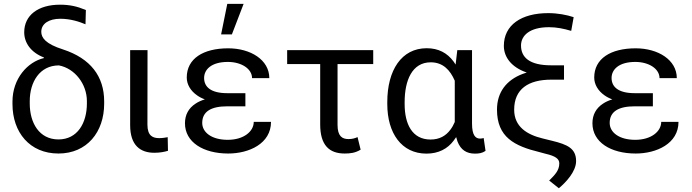

<svg xmlns="http://www.w3.org/2000/svg" viewBox="-20 -789 3598 999"><path d="M106 -621.1C106 -566.4 140.6 -516.1 208 -490.2L208.5 -486.8C124 -467.3 44.9 -380.4 44.9 -260.3V-247.6C44.9 -100.6 134.8 9.8 284.2 9.8C432.1 9.8 522 -101.6 522 -249.5V-261.2C522 -391.6 451.2 -484.9 308.1 -531.7C216.8 -560.5 194.8 -592.8 194.8 -623.5C194.8 -666 234.9 -691.4 293.9 -691.4C347.2 -691.4 393.6 -675.8 424.8 -662.6L426.8 -736.8C381.8 -755.9 342.8 -764.6 292 -764.6C177.7 -764.6 106 -709 106 -621.1ZM134.8 -263.2C134.8 -361.3 186 -448.7 286.6 -448.7C369.6 -433.1 432.1 -351.1 432.1 -263.2V-250.5C432.1 -149.4 383.3 -63.5 284.2 -63.5C184.1 -63.5 134.8 -149.4 134.8 -250.5Z M657.2 -528.3V-137.7C657.2 -31.7 710.9 5.9 783.2 5.9C812 5.9 836.9 1 854 -4.4L852.5 -75.2C842.3 -73.2 824.7 -70.3 808.6 -70.3C775.4 -70.3 747.1 -81.5 747.1 -140.6L747.6 -528.3Z M997.1 -249.5C961.4 -226.1 942.4 -191.9 942.4 -147.5C942.4 -49.3 1037.6 9.8 1167.5 9.8C1275.4 9.8 1390.1 -41.5 1390.1 -154.8H1300.3C1300.3 -105 1248 -61.5 1165 -61.5C1080.6 -61.5 1032.2 -100.6 1032.2 -149.4C1032.2 -209.5 1079.6 -235.8 1162.1 -235.8H1256.8V-304.2H1162.1C1077.6 -304.2 1042 -336.4 1042 -383.3C1042 -426.8 1079.1 -466.8 1165.5 -466.8C1235.8 -466.8 1291.5 -431.2 1291.5 -382.3H1381.3C1381.3 -478 1283.2 -537.6 1167.5 -537.6C1037.1 -537.6 951.7 -483.9 951.7 -385.7C951.7 -350.1 971.2 -316.4 1005.9 -292.5C1017.6 -284.2 1030.8 -277.3 1045.9 -272C1026.9 -266.1 1010.7 -258.8 997.1 -249.5ZM1130.4 -609.9H1186.5L1247.6 -769H1162.6Z M1921.9 -528.3H1474.1V-455.6H1646V-141.6C1646 -34.2 1692.4 9.8 1773.4 9.8C1802.7 9.8 1828.6 6.8 1856.4 -10.3L1840.3 -75.7C1826.7 -69.3 1812.5 -65.4 1793 -65.4C1760.7 -65.4 1736.3 -80.1 1736.3 -138.7V-455.6H1921.9Z M2359.4 -528.3 2350.6 -453.1C2347.2 -459 2343.3 -464.4 2339.4 -469.7C2307.1 -513.2 2261.7 -538.1 2200.2 -538.1C2068.8 -538.1 1995.1 -423.3 1995.1 -257.8V-247.6C1995.1 -96.2 2069.3 10.3 2199.2 10.3C2261.2 10.3 2308.6 -14.6 2340.3 -57.1C2344.7 -63 2349.1 -69.3 2353.5 -75.7C2355.5 -67.4 2357.9 -60.1 2360.4 -52.7C2377.4 -8.8 2407.7 10.3 2451.2 10.3C2470.7 10.3 2488.3 8.3 2506.3 -3.9L2496.6 -70.8C2491.2 -69.3 2485.8 -67.9 2478 -67.9C2454.6 -67.9 2436 -84 2436 -146V-528.3ZM2085.4 -257.8C2085.4 -371.1 2124.5 -464.8 2221.2 -464.8C2285.2 -464.8 2322.3 -423.8 2345.7 -370.1C2345.7 -369.6 2345.7 -368.7 2346.2 -368.2V-154.3C2339.8 -139.2 2332.5 -126 2323.2 -113.8C2299.8 -82.5 2267.1 -63 2220.2 -63C2124.5 -63 2085.4 -143.6 2085.4 -247.6Z M2964.8 -699.7C2929.2 -711.4 2882.8 -720.7 2832.5 -720.7C2692.4 -720.7 2601.6 -658.7 2601.6 -550.3C2601.6 -489.7 2643.6 -439.5 2715.3 -413.6C2716.8 -413.1 2718.8 -412.1 2720.7 -411.6C2713.4 -409.2 2706.1 -406.7 2699.2 -404.3C2616.2 -373 2565.9 -310.1 2565.9 -218.8C2565.9 -75.2 2656.2 -29.3 2788.6 2.9L2819.3 11.2C2870.1 22.9 2890.1 37.6 2890.1 61C2890.1 98.6 2866.2 121.6 2837.4 150.4L2887.7 190.4C2922.9 161.6 2977.5 104 2977.5 49.3C2977.5 -16.6 2932.6 -37.1 2852.1 -56.6L2802.7 -68.8C2722.2 -88.4 2655.3 -129.4 2655.3 -218.3C2655.3 -326.2 2730 -374.5 2847.7 -374.5H2914.6V-449.2H2846.7C2736.3 -449.2 2690.9 -489.7 2690.9 -552.2C2690.9 -604 2735.8 -647.5 2836.4 -647.5C2876.5 -647.5 2912.1 -640.1 2952.1 -628.4Z M3117.2 -249.5C3081.5 -226.1 3062.5 -191.9 3062.5 -147.5C3062.5 -49.3 3157.7 9.8 3287.6 9.8C3395.5 9.8 3510.3 -41.5 3510.3 -154.8H3420.4C3420.4 -105 3368.2 -61.5 3285.2 -61.5C3200.7 -61.5 3152.3 -100.6 3152.3 -149.4C3152.3 -209.5 3199.7 -235.8 3282.2 -235.8H3377V-304.2H3282.2C3197.8 -304.2 3162.1 -336.4 3162.1 -383.3C3162.1 -426.8 3199.2 -466.8 3285.6 -466.8C3356 -466.8 3411.6 -431.2 3411.6 -382.3H3501.5C3501.5 -478 3403.3 -537.6 3287.6 -537.6C3157.2 -537.6 3071.8 -483.9 3071.8 -385.7C3071.8 -350.1 3091.3 -316.4 3126 -292.5C3137.7 -284.2 3150.9 -277.3 3166 -272C3147 -266.1 3130.9 -258.8 3117.2 -249.5Z"/></svg>

Font: Bert Sans
Style: Regular
Weight: 400
Designer: Christian Robertson (Google), Cristiano Sobral
Foundry: Google, Cristiano Sobral
Version: Version 3.101